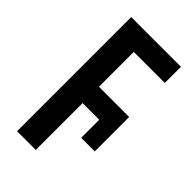

<svg xmlns="http://www.w3.org/2000/svg" viewBox="-221 -781 849 849"><g transform="rotate(45 203.0 -357.0)"><path d="M67 0V-714H378V-613H184V-395H373V-180H288V-293H184V0Z"/></g></svg>

Font: Noto Sans ExtraCondensed SemiBold
Style: Regular
Weight: 600
Width: 2
Designer: Monotype Design Team
Foundry: Monotype Imaging Inc.
Version: Version 2.013; ttfautohint (v1.8.4.7-5d5b)